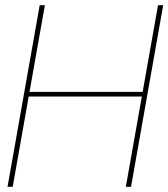

<svg xmlns="http://www.w3.org/2000/svg" viewBox="-20 -720 649 740"><path d="M465 0 589 -700H609L485 0ZM9 0 133 -700H153L29 0ZM77 -348 80 -366H546L543 -348Z"/></svg>

Font: DM Sans 36pt Thin
Style: Italic
Weight: 250
Italic angle: -10°
Designer: Colophon Foundry, Jonny Pinhorn
Foundry: Colophon Foundry
Version: Version 4.004;gftools[0.9.30]